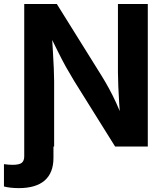

<svg xmlns="http://www.w3.org/2000/svg" viewBox="-58 -748 840 980"><path d="M-37.8 203.8V89.8Q-26.1 91.5 -15.2 92.4Q-4.3 93.3 5.8 93.3Q40 93.3 52.9 83.2Q65.7 73.1 65.7 49.5V-62.5H214.9V57.7Q214.9 134 170.2 173.1Q125.5 212.2 37.8 212.2Q16.1 212.2 -3.4 210Q-22.8 207.9 -37.8 203.8ZM65.7 0V-727.5H232.1L461.8 -359.2Q479.3 -330.9 497.5 -297.8Q515.7 -264.8 534.4 -224.2Q553.2 -183.7 572 -132.9H556.7Q553.4 -173.6 550.5 -219.3Q547.6 -265 545.8 -307.1Q544 -349.2 544 -378.3V-727.5H696.4V0H529.6L321 -333.9Q298 -371.7 278.3 -406.9Q258.7 -442.2 237.5 -485.1Q216.3 -528.1 186.9 -587.5H205.8Q209.1 -534.9 212 -486.3Q214.8 -437.8 216.6 -398.6Q218.3 -359.4 218.3 -334.4V0Z"/></svg>

Font: Atlassian Sans
Style: Regular
Weight: 400
Designer: Rasmus Andersson
Foundry: Modifications by Atlassian Pty Ltd, manufactured by rsms
Version: Version 4.001;git-9221beed3